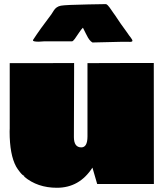

<svg xmlns="http://www.w3.org/2000/svg" viewBox="-20 -888 791 926"><path d="M337.4 -537.1 336.4 -227.1Q336.4 -177.2 372.1 -177.2Q401.9 -177.2 401.9 -230V-583.5L562.5 -584H721.7L722.2 -0.5H448.7L425.8 -79.6Q363.3 17.6 254.4 17.6Q160.6 17.6 96.7 -36.1L97.2 -39.6Q88.9 -42 76.7 -57.4Q64.5 -72.8 58.1 -84Q26.4 -141.6 26.4 -253.4L26.9 -269V-583.5H182.1L337.4 -584ZM569.8 -686.5 425.8 -683.1Q410.6 -691.9 398.4 -717.8Q395.5 -723.6 394.5 -725.1L379.9 -754.4Q372.1 -747.1 360.8 -730Q349.6 -712.9 340.8 -700.7Q332 -688.5 326.7 -688.5H190.9L167 -687Q139.2 -687 139.2 -692.9Q139.2 -693.8 139.6 -695.8Q172.9 -747.1 228 -819.3L238.8 -836.4Q251 -856.4 273.9 -860.6Q296.9 -864.7 405.3 -866.7L491.7 -868.2Q500.5 -863.8 508.8 -851.6Q517.1 -839.4 519.5 -836.2Q522 -833 526.1 -826.7Q530.3 -820.3 532.2 -817.9V-818.4L562.5 -773.4Q568.4 -764.6 585.4 -741.7L595.2 -728Q597.7 -724.1 602.5 -717.3L610.8 -706.5Q618.7 -696.3 618.7 -691.2Q618.7 -686 605.5 -686L600.1 -686.5Z"/></svg>

Font: Bowlby One
Style: Regular
Weight: 400
Designer: vernon adams
Foundry: vernon adams
Version: Version 1.001